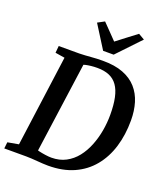

<svg xmlns="http://www.w3.org/2000/svg" viewBox="-181 -1114 1076 1242"><g transform="rotate(20 356.5 -493.5)"><path d="M98 -743H239.5Q278 -744 318.5 -747.5Q359 -751 398.5 -751Q481.5 -751.5 539.2 -729.2Q597 -707 633 -666.2Q669 -625.5 685.5 -570.5Q702 -515.5 702 -450Q702 -350.5 676.5 -267Q651 -183.5 600.2 -121.8Q549.5 -60 473.8 -26Q398 8 297.5 8Q279.5 8 260.2 6.8Q241 5.5 221 4Q201 2.5 181.8 1.2Q162.5 0 144.5 0H-6.5L-1.5 -44L74 -57.5L159 -684.5L93.5 -695ZM198 -25 186 -68.5Q192 -64.5 212.5 -59.8Q233 -55 257.2 -51.5Q281.5 -48 299.5 -48Q355.5 -48 398.8 -71Q442 -94 473 -133.2Q504 -172.5 524 -222.8Q544 -273 553.8 -328.2Q563.5 -383.5 563.5 -437.5Q563.5 -506.5 553 -555.5Q542.5 -604.5 520.5 -635.5Q498.5 -666.5 464.2 -681Q430 -695.5 382 -695.5Q359 -695.5 338.8 -693.2Q318.5 -691 303.2 -687.5Q288 -684 279 -680.5L293.5 -712.5ZM378.5 -812 279 -970 325.5 -995Q350.5 -969.5 375.2 -944Q400 -918.5 425 -892.5Q458.5 -918.5 492.2 -944Q526 -969.5 559.5 -995L601.5 -970.5L451 -812Z"/></g></svg>

Font: Merriweather SemiBold
Style: Italic
Weight: 600
Italic angle: -7.8°
Version: Version 2.101